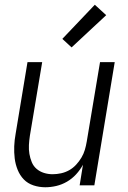

<svg xmlns="http://www.w3.org/2000/svg" viewBox="-20 -782 540 810"><path d="M171 8Q145 8 121 0Q97 -8 80.5 -25Q64 -42 54.5 -65.5Q45 -89 42 -114Q39 -139 40 -165Q41 -191 46 -218L96 -520H158L106 -209Q103 -189 102 -170Q101 -151 104 -133Q107 -115 114 -98Q121 -81 134.5 -69.5Q148 -58 165.5 -52.5Q183 -47 202 -47Q220 -47 238 -51Q256 -55 272 -64Q288 -73 301 -87Q314 -101 323.5 -117Q333 -133 338 -150Q343 -167 346 -185L402 -520H464L378 0H316L330 -87Q318 -65 301 -46.5Q284 -28 262.5 -15.5Q241 -3 217.5 2.5Q194 8 171 8ZM282 -582 243 -618 380 -762 428 -718Z"/></svg>

Font: Iosevka SS18 Light
Style: Italic
Weight: 300
Italic angle: -9°
Monospace: yes
Designer: Belleve Invis
Foundry: Belleve Invis
Version: Version 25.1.1; ttfautohint (v1.8.4)